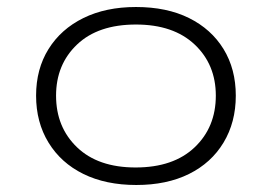

<svg xmlns="http://www.w3.org/2000/svg" viewBox="-20 -520 776 548"><path d="M369 8Q282 8 218 -23.5Q154 -55 118.5 -113Q83 -171 83 -247Q83 -323 118.5 -380Q154 -437 218 -468.5Q282 -500 368 -500Q456 -500 519.5 -468.5Q583 -437 618 -380Q653 -323 653 -247Q653 -171 618 -113Q583 -55 519.5 -23.5Q456 8 369 8ZM367 -42Q475 -42 535.5 -99.5Q596 -157 596 -247Q596 -336 535.5 -393Q475 -450 368 -450Q260 -450 200 -393Q140 -336 140 -247Q140 -157 200 -99.5Q260 -42 367 -42Z"/></svg>

Font: Nunito Sans 7pt Expanded ExtraLight
Style: Regular
Weight: 250
Width: 7
Designer: Vernon Adams
Foundry: Vernon Adams
Version: Version 3.101;gftools[0.9.27]